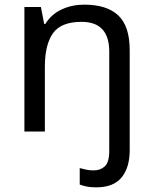

<svg xmlns="http://www.w3.org/2000/svg" viewBox="-20 -566 658 826"><path d="M394 240Q370 240 353 236.5Q336 233 323 228V157Q337 161 351 164Q365 167 383 167Q412 167 431 149.5Q450 132 450 83V-344Q450 -472 331 -472Q242 -472 207.5 -422.5Q173 -373 173 -279V0H85V-536H156L170 -463H175Q201 -505 245.5 -525.5Q290 -546 342 -546Q440 -546 489 -499.5Q538 -453 538 -350V80Q538 155 503 197.5Q468 240 394 240Z"/></svg>

Font: Noto Sans Nabataean
Style: Regular
Weight: 400
Designer: Monotype Design Team
Foundry: Monotype Imaging Inc.
Version: Version 2.001; ttfautohint (v1.8.4.7-5d5b)